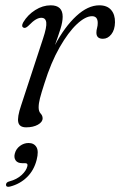

<svg xmlns="http://www.w3.org/2000/svg" viewBox="-20 -471 453 723"><path d="M69.5 -366.5Q58.5 -370.5 67.5 -387Q84.5 -415.5 112.8 -433.2Q141 -451 171 -451Q216 -451 216 -408Q216 -388.5 207.5 -361.5Q199 -334.5 187 -301.5Q223.5 -370 267.2 -410.5Q311 -451 354 -451Q383.5 -451 398.5 -433.5Q413.5 -416 413 -387Q412.5 -358.5 399.2 -341.8Q386 -325 367.5 -325Q343 -325 343 -348Q343 -357 345.5 -365.5Q348 -374 348 -384.5Q348 -410 326.5 -410Q301.5 -410 269.2 -379.8Q237 -349.5 204.5 -292.8Q172 -236 147 -156Q135.5 -120.5 130.5 -101Q125.5 -81.5 125.5 -66.5Q125.5 -51.5 133 -43.5Q140.5 -35.5 140.5 -25.5Q140.5 -11.5 122.8 -1.5Q105 8.5 78.5 8.5Q53 8.5 48.8 -10.8Q44.5 -30 59.5 -74L142 -325.5Q156.5 -369 154.2 -386.5Q152 -404 135.5 -404Q126 -404 114.8 -397.5Q103.5 -391 87 -374Q76 -363.5 69.5 -366.5ZM64 143.5Q46 143.5 38.8 132.8Q31.5 122 36 106.5Q40.5 89.5 55.2 78.5Q70 67.5 87.5 67.5Q108 67.5 117.2 82.8Q126.5 98 118 131Q108 170.5 81.5 196.2Q55 222 18 231.5Q3.5 235 2.5 225.5Q2.5 215 15.5 212Q43.5 204.5 61.2 188.2Q79 172 83 155Q86 143.5 75 143.5Z"/></svg>

Font: Fraunces 72pt S050 Light
Style: Italic
Weight: 300
Italic angle: -16°
Version: Version 1.000; ttfautohint (v1.8.3)